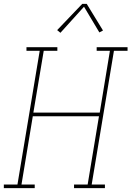

<svg xmlns="http://www.w3.org/2000/svg" viewBox="-38 -981 685 1001"><path d="M-18 0V-19H53L169 -716H100V-735H261V-716H190L136 -394H482L535 -716H466V-735H627V-716H556L440 -19H509V0H348V-19H419L478 -375H133L74 -19H143V0ZM277 -810 260 -824 391 -961H414L499 -822L480 -812L400 -946Z"/></svg>

Font: Iosevka Curly Slab ThExObl
Style: Regular
Weight: 100
Width: 7
Italic angle: -9°
Monospace: yes
Designer: Belleve Invis
Foundry: Belleve Invis
Version: Version 11.1.0; ttfautohint (v1.8.3)